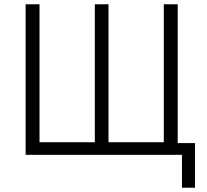

<svg xmlns="http://www.w3.org/2000/svg" viewBox="-20 -725 967 899"><path d="M832 154V0H100V-705H165V-59H424V-705H488V-59H747V-705H812V-55H893V154Z"/></svg>

Font: Nunito Sans 7pt Condensed Light
Style: Regular
Weight: 300
Width: 3
Designer: Vernon Adams
Foundry: Vernon Adams
Version: Version 3.101;gftools[0.9.27]